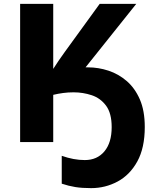

<svg xmlns="http://www.w3.org/2000/svg" viewBox="-20 -734 812 992"><path d="M422 -386H435Q488 -386 540 -369Q592 -352 634.5 -315.5Q677 -279 702.5 -220.5Q728 -162 728 -78Q728 30 689.5 100Q651 170 587.5 204Q524 238 451 238Q404 238 369.5 232.5Q335 227 299 215V71Q361 93 418 93Q482 93 519.5 48Q557 3 557 -77Q557 -149 528 -188Q499 -227 454 -242Q409 -257 360 -257Q332 -257 306 -253.5Q280 -250 255 -244V0H84V-714H255V-378Q269 -400 284 -422Q299 -444 315 -466L495 -714H684Z"/></svg>

Font: Noto Sans ExtraBold
Style: Regular
Weight: 800
Designer: Monotype Design Team
Foundry: Monotype Imaging Inc.
Version: Version 2.007